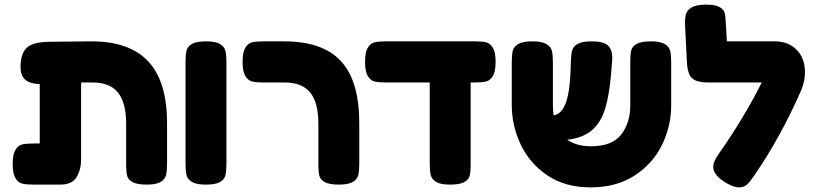

<svg xmlns="http://www.w3.org/2000/svg" viewBox="-20 -799 3523 831"><path d="M703 -266V-90Q703 -58 698.5 -40.5Q694 -23 675 -11.5Q656 0 615 0Q574 0 554.5 -10.5Q535 -21 530.5 -37.5Q526 -54 526 -83V-263Q526 -355 490.5 -398.5Q455 -442 381 -442H331V-109Q331 -65 311.5 -32.5Q292 0 241 0H125Q93 0 75.5 -4.5Q58 -9 46.5 -28.5Q35 -48 35 -89Q35 -131 46.5 -150Q58 -169 75 -173.5Q92 -178 124 -178H152V-435Q112 -436 90.5 -453Q69 -470 69 -509Q69 -566 95 -591.5Q121 -617 189 -618L368 -620Q537 -622 620 -535Q703 -448 703 -266Z M872 -620Q913 -620 932 -608.5Q951 -597 955.5 -579.5Q960 -562 960 -531V-88Q960 -57 955.5 -39.5Q951 -22 932 -11Q913 0 871 0Q830 0 811 -11.5Q792 -23 787.5 -40.5Q783 -58 783 -89V-532Q783 -563 787.5 -580.5Q792 -598 811 -609Q830 -620 872 -620Z M1358 -83V-263Q1358 -355 1322.5 -398.5Q1287 -442 1213 -442H1120Q1088 -442 1070.5 -446.5Q1053 -451 1041.5 -470.5Q1030 -490 1030 -531Q1030 -573 1041.5 -592Q1053 -611 1070 -615.5Q1087 -620 1119 -620H1210Q1377 -620 1456 -534Q1535 -448 1535 -266V-90Q1535 -58 1530.5 -40.5Q1526 -23 1507 -11.5Q1488 0 1447 0Q1406 0 1386.5 -10.5Q1367 -21 1362.5 -37.5Q1358 -54 1358 -83Z M2125 -531Q2125 -490 2113.5 -470.5Q2102 -451 2084.5 -446.5Q2067 -442 2035 -442H2017V-83Q2017 -54 2012.5 -37.5Q2008 -21 1988.5 -10.5Q1969 0 1928 0Q1887 0 1868 -11.5Q1849 -23 1844.5 -40.5Q1840 -58 1840 -90V-442H1650Q1618 -442 1600.5 -446.5Q1583 -451 1571.5 -470.5Q1560 -490 1560 -531Q1560 -573 1571.5 -592Q1583 -611 1600 -615.5Q1617 -620 1649 -620H2036Q2068 -620 2085 -615.5Q2102 -611 2113.5 -592Q2125 -573 2125 -531Z M2885 -530V-342Q2885 -254 2845.5 -172.5Q2806 -91 2727 -39.5Q2648 12 2536 12Q2426 12 2349 -40Q2272 -92 2233.5 -174Q2195 -256 2195 -344V-531Q2195 -563 2199.5 -580Q2204 -597 2223 -608.5Q2242 -620 2284 -620Q2325 -620 2344.5 -608.5Q2364 -597 2368.5 -579.5Q2373 -562 2373 -530V-344Q2373 -323 2376 -300Q2442 -308 2449 -483L2451 -537Q2452 -567 2457 -583Q2462 -599 2481 -609.5Q2500 -620 2541 -620Q2593 -620 2611.5 -602Q2630 -584 2630 -551Q2630 -537 2629 -530L2625 -480Q2617 -387 2599 -328Q2581 -269 2542 -235.5Q2503 -202 2435 -194Q2476 -166 2539 -166Q2629 -166 2668.5 -216.5Q2708 -267 2708 -345V-537Q2708 -566 2712.5 -582.5Q2717 -599 2736.5 -609.5Q2756 -620 2797 -620Q2838 -620 2857 -608.5Q2876 -597 2880.5 -579.5Q2885 -562 2885 -530Z M3464 -487Q3464 -448 3448 -409Q3359 -206 3245 -40Q3227 -13 3213.5 -0.5Q3200 12 3179 12Q3157 12 3127 -5Q3067 -39 3067 -77Q3067 -99 3088 -129Q3198 -285 3277 -442H3048Q3011 -442 2991 -450.5Q2971 -459 2963 -478Q2955 -497 2953 -531L2945 -691Q2944 -720 2949 -738Q2954 -756 2974.5 -767.5Q2995 -779 3037 -779Q3078 -779 3096 -767.5Q3114 -756 3117 -742Q3120 -728 3122 -690L3126 -620H3333Q3393 -620 3428.5 -583Q3464 -546 3464 -487Z"/></svg>

Font: Fredoka One
Style: Regular
Weight: 400
Designer: Milena B. Brandão, Ben Nathan
Version: Version 2.000; ttfautohint (v1.5.33-1714) -l 8 -r 50 -G 200 